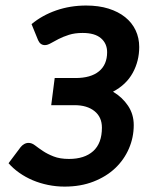

<svg xmlns="http://www.w3.org/2000/svg" viewBox="-20 -675 528 701"><path d="M488.3 -503.4Q488.3 -452.1 464.6 -408.9Q440.9 -365.7 392.6 -340.3Q426.8 -319.8 447.5 -288.8Q468.3 -257.8 468.3 -218.3Q468.3 -173.3 450.7 -132.6Q433.1 -91.8 400.6 -61Q368.2 -30.3 321.3 -12Q274.4 6.3 215.8 6.3Q185.1 6.3 155.3 0.2Q125.5 -5.9 99.1 -17.1Q72.8 -28.3 50.3 -44.2Q27.8 -60.1 11.2 -79.1L55.2 -137.7Q60.5 -144.5 68.1 -148.9Q75.7 -153.3 84.5 -153.3Q96.2 -153.3 108.2 -144Q120.1 -134.8 136.5 -123.8Q152.8 -112.8 175.8 -103.8Q198.7 -94.7 231.9 -94.7Q288.6 -94.7 320.3 -123.3Q352.1 -151.9 352.1 -209Q352.1 -247.6 325 -269.3Q297.9 -291 252.4 -291H167L179.7 -390.1H255.4Q311.5 -390.1 341.3 -414.6Q371.1 -439 371.1 -484.4Q371.1 -516.1 348.6 -535.4Q326.2 -554.7 281.7 -554.7Q253.4 -554.7 231.9 -547.9Q210.4 -541 193.8 -532.5Q177.2 -523.9 165.3 -517.1Q153.3 -510.3 144 -510.3Q127 -510.3 119.1 -528.3L95.2 -586.9Q133.8 -619.1 185.1 -637Q236.3 -654.8 294.4 -654.8Q340.3 -654.8 376.2 -643.6Q412.1 -632.3 437 -612.3Q461.9 -592.3 475.1 -564.5Q488.3 -536.6 488.3 -503.4Z"/></svg>

Font: Carlito
Style: Bold Italic
Weight: 700
Italic angle: -7°
Designer: Lukasz Dziedzic
Foundry: tyPoland Lukasz Dziedzic
Version: Version 1.104